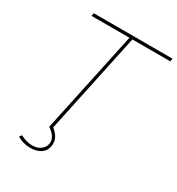

<svg xmlns="http://www.w3.org/2000/svg" viewBox="-203 -838 1044 1131"><g transform="rotate(30 319.0 -273.0)"><path d="M102 -710H638L634 -690H376L231 -8Q279 30 279 73Q279 118 250 141Q221 164 175 164Q122 164 84 139L95 124Q139 146 176 146Q214 146 237.5 125.5Q261 105 261 76Q261 36 209 0L356 -690H98Z"/></g></svg>

Font: Raleway-v4020 Thin
Style: Italic
Weight: 250
Italic angle: -12°
Designer: Matt McInerney, Pablo Impallari, Rodrigo Fuenzalida
Foundry: Matt McInerney, Pablo Impallari, Rodrigo Fuenzalida
Version: Version 4.020;PS 004.020;hotconv 1.0.88;makeotf.lib2.5.64775